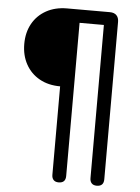

<svg xmlns="http://www.w3.org/2000/svg" viewBox="-59 -751 715 984"><g transform="rotate(5 298.0 -259.0)"><path d="M280 187Q263 187 254 177.5Q245 168 245 151V-304Q184 -304 138.5 -329.5Q93 -355 68 -400.5Q43 -446 43 -505Q43 -564 68 -609Q93 -654 139 -679.5Q185 -705 246 -705H466Q488 -705 500 -693Q512 -681 512 -659V151Q512 187 476 187Q459 187 450 177.5Q441 168 441 151V-637H316V151Q316 187 280 187Z"/></g></svg>

Font: Nunito Medium
Style: Regular
Weight: 500
Designer: Vernon Adams
Foundry: Vernon Adams
Version: Version 3.601